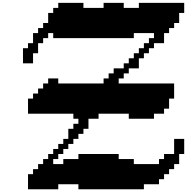

<svg xmlns="http://www.w3.org/2000/svg" viewBox="-20 -1306 1326 1361"><path d="M178.6 -71.4V35.7H392.9V0H535.7V35.7H1000V0H1107.1V-35.7H1142.9V-71.4H1178.6V-107.1H1214.3V-142.9H1250V-214.3H1285.7V-321.4H1214.3V-214.3H1142.9V-178.6H1107.1V-142.9H928.6V-178.6H821.4V-214.3H535.7V-178.6H428.6V-142.9H357.1V-178.6H392.9V-214.3H428.6V-250H464.3V-285.7H500V-321.4H535.7V-357.1H571.4V-392.9H607.1V-464.3H678.6V-500H892.9V-464.3H1071.4V-500H1142.9V-535.7H1178.6V-607.1H1214.3V-714.3H821.4V-750H857.1V-785.7H892.9V-821.4H964.3V-892.9H1000V-928.6H1035.7V-964.3H1071.4V-1000H1142.9V-1071.4H1178.6V-1107.1H1214.3V-1142.9H1250V-1214.3H1285.7V-1285.7H964.3V-1250H857.1V-1285.7H714.3V-1250H571.4V-1285.7H392.9V-1250H357.1V-1214.3H321.4V-1142.9H285.7V-1107.1H250V-1071.4H214.3V-1000H178.6V-964.3H142.9V-857.1H214.3V-928.6H250V-1000H285.7V-1035.7H321.4V-1071.4H357.1V-1035.7H928.6V-1071.4H1071.4V-1035.7H1035.7V-1000H1000V-964.3H964.3V-928.6H928.6V-892.9H892.9V-857.1H857.1V-821.4H785.7V-785.7H750V-750H714.3V-714.3H392.9V-750H321.4V-714.3H285.7V-678.6H250V-642.9H214.3V-607.1H178.6V-500H500V-464.3H535.7V-428.6H500V-392.9H464.3V-321.4H428.6V-285.7H392.9V-250H357.1V-214.3H321.4V-178.6H285.7V-142.9H250V-107.1H214.3V-71.4Z"/></svg>

Font: Gossip High Pixel
Style: Regular
Weight: 500
Width: 7
Designer: Deborah Khodanovich
Version: Version 1.001;Glyphs 3.3.1 (3343)